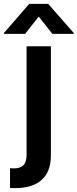

<svg xmlns="http://www.w3.org/2000/svg" viewBox="-77 -768 398 987"><path d="M184.6 -530.3V30.3Q184.6 114.7 137 157Q89.4 199.2 0 199.2Q-15.6 199.2 -25.4 198.2V96.7Q-18.6 97.7 -6.8 97.7Q28.3 97.7 43.9 80.6Q59.6 63.5 59.6 29.3V-530.3ZM122.1 -682.6 51.8 -593.8H-56.6V-598.6L73.2 -748H170.9L301.8 -598.6V-593.8H192.4Z"/></svg>

Font: Pretendard GOV SemiBold
Style: Regular
Weight: 600
Designer: Base glyphs from Inter by Rasmus Andersson; Hangeul glyphs from Noto Sans CJK(Source Han Sans) by Jang Soo-young and Kan
Foundry: Kil Hyung-jin
Version: Version 1.309